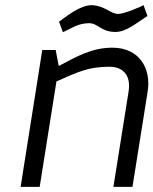

<svg xmlns="http://www.w3.org/2000/svg" viewBox="-20 -725 595 745"><path d="M209 -641 224 -600C256 -614 280 -634 324 -635C360 -636 370 -602 426 -601C470 -600 509 -636 552 -663L537 -705C531 -701 461 -670 437 -671C409 -672 387 -702 337 -705C296 -705 254 -674 209 -641ZM60 0H134L199 -409C282 -446 324 -466 404 -466C455 -466 489 -436 479 -370L420 0H494L553 -370C567 -458 522 -540 416 -540C335 -540 275 -504 208 -469L196 -531H144Z"/></svg>

Font: Exo
Style: Regular Italic
Weight: 400
Designer: Natanael Gama
Version: Version 1.00